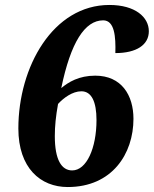

<svg xmlns="http://www.w3.org/2000/svg" viewBox="-20 -744 620 774"><path d="M253 10C432 10 518 -124 518 -265C518 -360 470 -439 364 -439C298 -439 256 -413 227 -389C265 -573 322 -662 396 -662C442 -662 447 -596 445 -530C530 -530 580 -563 580 -618C580 -675 525 -724 421 -724C194 -724 54 -475 54 -226C54 -67 143 10 253 10ZM271 -57C228 -57 201 -100 201 -195C201 -236 205 -275 214 -325C236 -349 272 -376 308 -376C349 -376 369 -334 369 -260C369 -147 329 -57 271 -57Z"/></svg>

Font: Noto Serif Tamil SemiCondensed ExtraBold
Style: Italic
Weight: 800
Width: 4
Italic angle: -12°
Designer: Indian Type Foundry, Tom Grace, and the Monotype Design Team
Foundry: Monotype Imaging Inc.
Version: Version 2.003